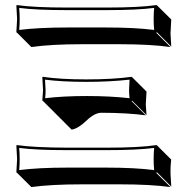

<svg xmlns="http://www.w3.org/2000/svg" viewBox="-20 -675 744 762"><path d="M150.9 -273.9 147.9 -275.9Q147.9 -276.9 150.9 -316.9Q150.9 -316.9 147.9 -369.1L150.9 -370.1Q218.3 -359.9 322.3 -359.9Q428.2 -359.9 502 -370.1L504.9 -368.2L561.5 -311.5Q561.5 -310.5 558.6 -260.3Q558.6 -260.3 561.5 -218.3L504.9 -274.9L502 -273.9L558.6 -217.3Q488.3 -227.1 382.3 -227.5Q356 -227.5 323.7 -196.8Q291 -165.5 266.6 -161.1Q264.6 -160.6 264.2 -160.6L207.5 -217.3ZM456.5 -499.5H304.7Q183.1 -499.5 104.5 -488.3L47.9 -544.9L44.9 -546.9Q44.9 -548.8 47.9 -599.1L44.9 -653.8L47.9 -654.8Q114.7 -645 248 -645H399.9Q533.7 -645 600.1 -654.8L603 -653.8L659.7 -597.7Q659.7 -595.7 656.7 -542.5L659.7 -490.2L603 -546.9L600.1 -544.9L656.7 -488.3Q577.1 -499.5 456.5 -499.5ZM456.5 56.6H304.7Q183.1 56.6 104.5 67.4L47.9 11.2L44.9 8.8Q44.9 6.8 47.9 -43L44.9 -98.1L47.9 -99.1Q114.7 -89.4 248 -88.9H399.9Q533.7 -88.9 600.1 -99.1L603 -98.1L659.7 -41.5Q659.7 -41 659.4 -40.3Q659.2 -39.6 658.9 -36.6Q658.7 -33.7 658.4 -30.8Q658.2 -27.8 657.7 -22.9Q657.2 -18.1 657 -12.7Q656.7 -7.3 656.7 -0.5Q656.7 6.3 656.7 13.7L659.7 65.4L603 8.8L600.1 11.2L656.7 67.4Q577.6 56.6 456.5 56.6ZM399.9 -9.8Q515.6 -9.8 591.8 0Q589.8 -20 589.8 -43Q589.8 -67.4 591.8 -87.9Q525.4 -79.1 399.9 -79.1H248Q122.1 -79.1 56.2 -87.9Q58.1 -65.9 58.1 -43Q58.1 -19 56.2 0Q133.3 -9.8 248 -9.8ZM399.9 -565.9Q515.6 -565.9 591.8 -556.2Q589.8 -576.2 589.8 -599.1Q589.8 -623.5 591.8 -643.6Q524.9 -634.8 399.9 -634.8H248Q122.6 -634.8 56.2 -643.6Q58.1 -622.1 58.1 -599.1Q58.1 -575.2 56.2 -556.2Q133.3 -565.9 248 -565.9ZM159.2 -285.2Q230 -293.9 325.7 -293.9Q417 -293.9 494.1 -285.2Q492.2 -306.6 492.2 -316.9Q492.2 -329.6 494.1 -358.9Q415 -350.1 322.3 -350.1Q226.1 -350.1 158.7 -358.9Q160.6 -329.1 160.9 -317.1Q161.1 -305.2 159.2 -285.2Z"/></svg>

Font: Linux Biolinum Shadow O
Style: Bold
Weight: 700
Designer: Philipp H. Poll
Foundry: Philipp H. Poll
Version: Version 0.9.2